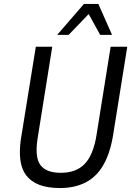

<svg xmlns="http://www.w3.org/2000/svg" viewBox="-20 -941 677 970"><path d="M283 9Q220 9 178 -7.5Q136 -24 112.5 -55Q89 -86 83 -131.5Q77 -177 85 -235L161 -705H244L170 -242Q155 -147 184 -107.5Q213 -68 287 -68Q365 -68 408 -113Q451 -158 467 -255L539 -705H623L551 -256Q536 -165 501 -105.5Q466 -46 411 -18.5Q356 9 283 9ZM269 -765 404 -921H477L546 -765H486L428 -870L327 -765Z"/></svg>

Font: Nunito Sans 7pt Condensed
Style: Italic
Weight: 400
Width: 3
Italic angle: -9°
Designer: Vernon Adams
Foundry: Vernon Adams
Version: Version 3.101;gftools[0.9.27]